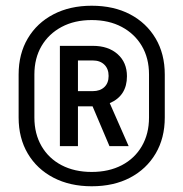

<svg xmlns="http://www.w3.org/2000/svg" viewBox="-20 -760 640 670"><path d="M300 -110Q224 -110 166.5 -140Q109 -170 77 -224Q45 -278 45 -350V-500Q45 -572 77 -626Q109 -680 166.5 -710Q224 -740 300 -740Q377 -740 434 -710Q491 -680 523 -626Q555 -572 555 -500V-350Q555 -278 523 -224Q491 -170 434 -140Q377 -110 300 -110ZM100 -350Q100 -293 125 -250Q150 -207 195 -183.5Q240 -160 300 -160Q360 -160 405 -183.5Q450 -207 475 -250Q500 -293 500 -350V-500Q500 -557 475 -599.5Q450 -642 405 -666Q360 -690 300 -690Q240 -690 195 -666Q150 -642 125 -599.5Q100 -557 100 -500ZM189 -250V-600H304Q358 -600 390.5 -571Q423 -542 423 -494Q423 -426 363 -400L429 -250H362L303 -389H252V-250ZM252 -442H304Q329 -442 344 -456Q359 -470 359 -495Q359 -520 344 -534.5Q329 -549 304 -549H252Z"/></svg>

Font: JetBrains Mono NL Medium
Style: Regular
Weight: 500
Monospace: yes
Designer: Philipp Nurullin, Konstantin Bulenkov
Foundry: JetBrains
Version: Version 2.305; ttfautohint (v1.8.4.7-5d5b)